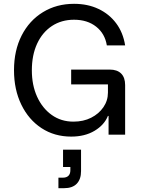

<svg xmlns="http://www.w3.org/2000/svg" viewBox="-20 -705 743 1005"><path d="M352.5 10Q265 10 197.5 -34.2Q130 -78.3 91.7 -157.1Q53.3 -235.8 53.3 -337.5Q53.3 -440.8 93.3 -519.2Q133.3 -597.5 204.6 -641.2Q275.8 -685 367.5 -685Q439.2 -685 495.4 -658.3Q551.7 -631.7 587.9 -583.3Q624.2 -535 635 -467.5H539.2Q529.2 -529.2 483.3 -565.4Q437.5 -601.7 367.5 -601.7Q301.7 -601.7 251.7 -568.8Q201.7 -535.8 174.2 -476.2Q146.7 -416.7 146.7 -336.7Q146.7 -259.2 174.2 -198.8Q201.7 -138.3 250.8 -103.3Q300 -68.3 364.2 -68.3Q416.7 -68.3 457.1 -88.8Q497.5 -109.2 521.2 -143.8Q545 -178.3 545 -220.8V-263.3H352.5V-340.8H554.2Q593.3 -340.8 614.2 -320Q635 -299.2 635 -260V0H548.3V-98.3H545Q525.8 -50.8 475 -20.4Q424.2 10 352.5 10ZM285.8 280V225H309.2Q328.3 225 338.3 215Q348.3 205 348.3 185.8V169.2H310V78.3H404.2V190.8Q404.2 233.3 381.7 256.7Q359.2 280 315.8 280Z"/></svg>

Font: Funnel Sans
Style: Regular
Weight: 400
Designer: NORD ID, Kristian Moeller
Foundry: Dicotype
Version: Version 1.000